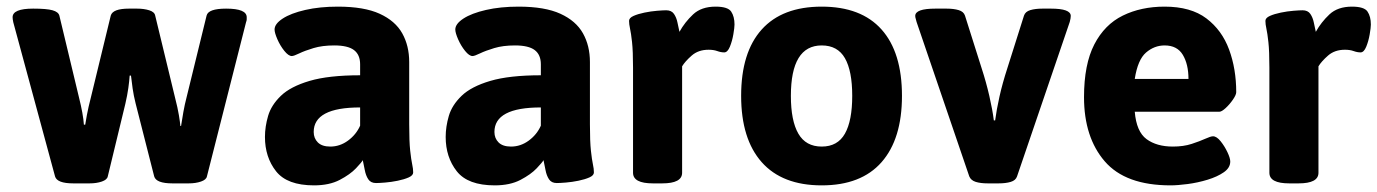

<svg xmlns="http://www.w3.org/2000/svg" viewBox="-20 -551 4154 579"><path d="M201 2Q152 2 146 -19L20 -484Q19 -489 18.5 -492.5Q18 -496 18 -499Q18 -525 80 -525Q121 -525 138.5 -520Q156 -515 159 -504L218 -258Q231 -206 233 -175H237Q238 -182 242 -204Q246 -226 255 -261L314 -504Q320 -525 369 -525H393Q414 -525 430 -520Q446 -515 448 -504L508 -256Q516 -225 519.5 -203.5Q523 -182 524 -171H526Q529 -191 533 -213.5Q537 -236 543 -259L603 -504Q608 -525 662 -525Q724 -525 724 -499Q724 -496 724 -492.5Q724 -489 722 -484L604 -19Q602 -9 586 -3.5Q570 2 549 2H500Q451 2 445 -19L389 -239Q383 -263 380 -284Q377 -305 375 -323H371Q370 -307 367 -285.5Q364 -264 358 -238L305 -19Q303 -9 287 -3.5Q271 2 250 2Z M927 8Q846 8 812.5 -34.5Q779 -77 779 -138Q779 -169 788.5 -201.5Q798 -234 827 -262Q856 -290 913.5 -307Q971 -324 1066 -324V-357Q1066 -386 1047.5 -400Q1029 -414 988 -414Q952 -414 925.5 -406Q899 -398 882.5 -390Q866 -382 860 -382Q850 -382 837.5 -397.5Q825 -413 816.5 -432.5Q808 -452 808 -462Q808 -479 832.5 -495Q857 -511 900.5 -521Q944 -531 999 -531Q1078 -531 1125 -509.5Q1172 -488 1193 -450.5Q1214 -413 1214 -364V-176Q1214 -124 1217 -96.5Q1220 -69 1223 -55.5Q1226 -42 1226 -31Q1226 -22 1212.5 -16Q1199 -10 1179.5 -6Q1160 -2 1141.5 -0.5Q1123 1 1114 1Q1098 1 1090.5 -10.5Q1083 -22 1080 -38.5Q1077 -55 1074 -68Q1071 -62 1053.5 -43.5Q1036 -25 1004.5 -8.5Q973 8 927 8ZM976 -109Q1005 -109 1029.5 -127Q1054 -145 1066 -172V-227Q926 -227 926 -153Q926 -134 938.5 -121.5Q951 -109 976 -109Z M1472 8Q1391 8 1357.5 -34.5Q1324 -77 1324 -138Q1324 -169 1333.5 -201.5Q1343 -234 1372 -262Q1401 -290 1458.5 -307Q1516 -324 1611 -324V-357Q1611 -386 1592.5 -400Q1574 -414 1533 -414Q1497 -414 1470.5 -406Q1444 -398 1427.5 -390Q1411 -382 1405 -382Q1395 -382 1382.5 -397.5Q1370 -413 1361.5 -432.5Q1353 -452 1353 -462Q1353 -479 1377.5 -495Q1402 -511 1445.5 -521Q1489 -531 1544 -531Q1623 -531 1670 -509.5Q1717 -488 1738 -450.5Q1759 -413 1759 -364V-176Q1759 -124 1762 -96.5Q1765 -69 1768 -55.5Q1771 -42 1771 -31Q1771 -22 1757.5 -16Q1744 -10 1724.5 -6Q1705 -2 1686.5 -0.5Q1668 1 1659 1Q1643 1 1635.5 -10.5Q1628 -22 1625 -38.5Q1622 -55 1619 -68Q1616 -62 1598.5 -43.5Q1581 -25 1549.5 -8.5Q1518 8 1472 8ZM1521 -109Q1550 -109 1574.5 -127Q1599 -145 1611 -172V-227Q1471 -227 1471 -153Q1471 -134 1483.5 -121.5Q1496 -109 1521 -109Z M1949 2Q1889 2 1889 -30V-347Q1889 -397 1886 -424Q1883 -451 1880 -464.5Q1877 -478 1877 -488Q1877 -497 1890.5 -503Q1904 -509 1923.5 -513Q1943 -517 1961.5 -518.5Q1980 -520 1989 -520Q2005 -520 2012.5 -509Q2020 -498 2023 -483Q2026 -468 2029 -455Q2045 -484 2070 -507.5Q2095 -531 2138 -531Q2175 -531 2185 -516Q2195 -501 2195 -477Q2195 -468 2191.5 -447.5Q2188 -427 2181 -410Q2174 -393 2164 -393Q2154 -393 2143 -397Q2132 -401 2117 -401Q2086 -401 2066 -383.5Q2046 -366 2037 -351V-30Q2037 2 1977 2Z M2458 8Q2339 8 2277 -62Q2215 -132 2215 -262Q2215 -393 2277 -462Q2339 -531 2458 -531Q2577 -531 2638.5 -462Q2700 -393 2700 -262Q2700 -132 2638.5 -62Q2577 8 2458 8ZM2458 -109Q2506 -109 2528 -148Q2550 -187 2550 -262Q2550 -337 2528 -375.5Q2506 -414 2458 -414Q2365 -414 2365 -262Q2365 -187 2387.5 -148Q2410 -109 2458 -109Z M2959 2Q2937 2 2922.5 -2.5Q2908 -7 2903 -19L2744 -485Q2743 -490 2741.5 -494.5Q2740 -499 2740 -503Q2740 -525 2801 -525H2834Q2856 -525 2871 -520.5Q2886 -516 2890 -504L2940 -346Q2954 -303 2963.5 -261.5Q2973 -220 2977 -188H2981Q2985 -219 2994 -259.5Q3003 -300 3018 -346L3068 -504Q3072 -516 3087 -520.5Q3102 -525 3124 -525H3149Q3209 -525 3209 -503Q3209 -496 3206 -485L3047 -19Q3043 -7 3028 -2.5Q3013 2 2991 2Z M3510 8Q3374 8 3311.5 -64.5Q3249 -137 3249 -258Q3249 -357 3280 -417Q3311 -477 3366 -504Q3421 -531 3492 -531Q3571 -531 3618 -495.5Q3665 -460 3686.5 -401.5Q3708 -343 3708 -273Q3708 -265 3698 -250.5Q3688 -236 3676 -225Q3664 -214 3657 -214H3402Q3407 -154 3437.5 -131.5Q3468 -109 3517 -109Q3549 -109 3573.5 -117Q3598 -125 3614.5 -132.5Q3631 -140 3638 -140Q3649 -140 3661 -125Q3673 -110 3681.5 -92Q3690 -74 3690 -64Q3690 -45 3670.5 -31.5Q3651 -18 3621.5 -9Q3592 0 3561.5 4Q3531 8 3510 8ZM3402 -313H3564Q3564 -357 3547 -385.5Q3530 -414 3492 -414Q3461 -414 3436 -392.5Q3411 -371 3402 -313Z M3868 2Q3808 2 3808 -30V-347Q3808 -397 3805 -424Q3802 -451 3799 -464.5Q3796 -478 3796 -488Q3796 -497 3809.5 -503Q3823 -509 3842.5 -513Q3862 -517 3880.5 -518.5Q3899 -520 3908 -520Q3924 -520 3931.5 -509Q3939 -498 3942 -483Q3945 -468 3948 -455Q3964 -484 3989 -507.5Q4014 -531 4057 -531Q4094 -531 4104 -516Q4114 -501 4114 -477Q4114 -468 4110.5 -447.5Q4107 -427 4100 -410Q4093 -393 4083 -393Q4073 -393 4062 -397Q4051 -401 4036 -401Q4005 -401 3985 -383.5Q3965 -366 3956 -351V-30Q3956 2 3896 2Z"/></svg>

Font: Asap
Style: Bold
Weight: 700
Designer: Pablo Cosgaya
Foundry: Omnibus-Type
Version: Version 3.001; ttfautohint (v1.8.3)